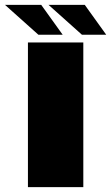

<svg xmlns="http://www.w3.org/2000/svg" viewBox="-72 -767 455 787"><path d="M42.5 0H269.5V-593H42.5ZM264 -624.5H363.5L275.5 -747H127ZM85.5 -624.5H185L97 -747H-51.5Z"/></svg>

Font: Anybody UltraCondensed Thin Black
Style: Regular
Weight: 900
Version: Version 1.111